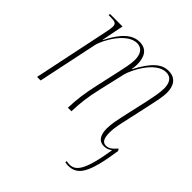

<svg xmlns="http://www.w3.org/2000/svg" viewBox="-204 -693 1071 1071"><g transform="rotate(45 332.0 -157.5)"><path d="M496 228C569 228 606 178 636 -28L633 -30L634 -31L628 -39C604 -12 589 0 566 0C535 0 529 -33 529 -67C529 -87 532 -113 536 -132L580 -332C587 -365 599 -413 599 -450C599 -499 579 -543 519 -543C466 -543 421 -506 368 -405H366C369 -419 370 -432 370 -444C370 -499 350 -543 291 -543C237 -543 188 -505 138 -405H136L162 -536H64L62 -526H76C114 -526 125 -521 125 -496C125 -487 122 -472 119 -455L24 0H52L126 -352C136 -401 206 -528 285 -528C330 -528 343 -490 343 -454C343 -420 333 -378 323 -332L293 -197C277 -124 269 -68 267 0H295C297 -70 304 -123 321 -196L357 -352C366 -392 432 -528 515 -528C557 -528 571 -495 571 -455C571 -420 561 -376 552 -332L517 -176C511 -148 502 -106 502 -72C502 -27 516 10 561 10C579 10 593 5 609 -7C579 186 543 218 496 218C488 218 482 217 473 215L472 225C481 227 487 228 496 228Z"/></g></svg>

Font: Noto Serif Display Condensed Thin
Style: Italic
Weight: 100
Width: 3
Italic angle: -12°
Designer: Monotype Design Team
Foundry: Monotype Imaging Inc.
Version: Version 2.009